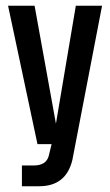

<svg xmlns="http://www.w3.org/2000/svg" viewBox="-20 -508 382 666"><path d="M116 138H56V66H97Q140 66 149 33L159 -8H110L8 -488H100L174 -79L243 -488H334L231 47Q209 138 116 138Z"/></svg>

Font: Teko Regular
Style: Regular
Weight: 400
Designer: Manushi Parikh, Jonny Pinhorn
Foundry: Indian Type Foundry
Version: Version 1.105;PS 1.0;hotconv 1.0.78;makeotf.lib2.5.61930; tt